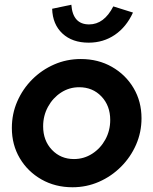

<svg xmlns="http://www.w3.org/2000/svg" viewBox="-20 -780 647 810"><path d="M286 10Q213 10 155 -23Q97 -56 63.5 -112.5Q30 -169 30 -240Q30 -300 53 -352.5Q76 -405 116 -445Q156 -485 208.5 -508Q261 -531 321 -531Q394 -531 452 -498Q510 -465 543.5 -408.5Q577 -352 577 -281Q577 -222 554 -169.5Q531 -117 490.5 -76.5Q450 -36 397.5 -13Q345 10 286 10ZM292 -109Q334 -109 369 -131.5Q404 -154 424.5 -191.5Q445 -229 445 -274Q445 -334 408 -373Q371 -412 314 -412Q272 -412 237.5 -389.5Q203 -367 182.5 -329.5Q162 -292 162 -247Q162 -187 199 -148Q236 -109 292 -109ZM354 -600Q285 -600 243.5 -638.5Q202 -677 200 -743L281 -760Q287 -677 356 -677Q419 -677 458 -753L541 -727Q513 -666 464.5 -633Q416 -600 354 -600Z"/></svg>

Font: Red Hat Display
Style: Bold Italic
Weight: 700
Italic angle: -12°
Designer: Pentagram, MCKL
Foundry: Pentagram, MCKL
Version: Version 1.023; ttfautohint (v1.8.3)